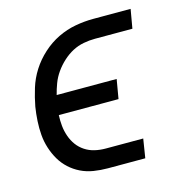

<svg xmlns="http://www.w3.org/2000/svg" viewBox="-84 -597 642 674"><g transform="rotate(-15 237.5 -260.0)"><path d="M227 0Q201 0 176 -4Q151 -8 129.5 -18.5Q108 -29 90.5 -45Q73 -61 61 -81.5Q49 -102 41.5 -125.5Q34 -149 32 -173.5Q30 -198 31.5 -224Q33 -250 37 -275Q43 -307 53 -339.5Q63 -372 81.5 -401Q100 -430 126.5 -454Q153 -478 184 -493Q215 -508 248 -514Q281 -520 313 -520H449L437 -451H301Q280 -451 259 -447Q238 -443 219 -433Q200 -423 183 -407.5Q166 -392 153 -373.5Q140 -355 132.5 -335Q125 -315 120 -295H338L326 -225H109Q108 -205 110 -185.5Q112 -166 118.5 -147.5Q125 -129 136 -114Q147 -99 163 -88.5Q179 -78 198 -73.5Q217 -69 238 -69H374L363 0Z"/></g></svg>

Font: Iosevka QP
Style: Italic
Weight: 400
Italic angle: -9°
Designer: Belleve Invis
Foundry: Belleve Invis
Version: Version 20.0.0; ttfautohint (v1.8.4)